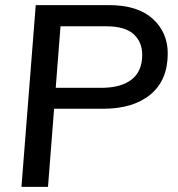

<svg xmlns="http://www.w3.org/2000/svg" viewBox="-20 -732 699 752"><path d="M168 0H64L120 -712H406Q519 -712 578 -658.5Q637 -605 637 -523Q637 -418 569.5 -362Q502 -306 383 -306H177L182 -388H376Q454 -388 495.5 -420.5Q537 -453 537 -517Q537 -568 503 -598.5Q469 -629 396 -629H217Z"/></svg>

Font: Muli SemiBold
Style: Italic
Weight: 600
Italic angle: -4.541°
Designer: Vernon Adams
Foundry: Vernon Adams
Version: Version 2.100; ttfautohint (v1.8.1.43-b0c9)